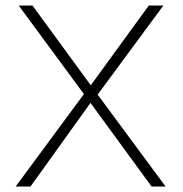

<svg xmlns="http://www.w3.org/2000/svg" viewBox="-20 -678 666 698"><path d="M582 0H531L309 -304L91 0H37L285 -336L48 -658H98L310 -368L521 -658H574L335 -334Z"/></svg>

Font: EauTestSC Light
Style: Regular
Weight: 300
Designer: Christian Thalmann (Catharsis Fonts)
Version: Version 0.001;PS 000.001;hotconv 1.0.88;makeotf.lib2.5.64775